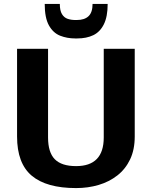

<svg xmlns="http://www.w3.org/2000/svg" viewBox="-20 -949 774 979"><path d="M368 10Q217 10 142 -53Q67 -116 67 -253V-700H225V-248Q225 -172 259.5 -137Q294 -102 368 -102Q509 -102 509 -248V-700H667V-253Q667 -186 643.5 -136.5Q620 -87 578.5 -54.5Q537 -22 483 -6Q429 10 368 10ZM363 -753Q322 -753 286.5 -767Q251 -781 229.5 -819.5Q208 -858 208 -929H285Q285 -895 296 -877Q307 -859 325 -853Q343 -847 363 -847H372Q411 -847 431.5 -866.5Q452 -886 452 -929H529Q529 -864 509.5 -825Q490 -786 455.5 -769.5Q421 -753 374 -753Z"/></svg>

Font: Pathway Extreme
Style: Bold
Weight: 700
Designer: Eduardo Rodriguez Tunni
Foundry: Eduardo Rodriguez Tunni
Version: Version 1.001;gftools[0.9.26]